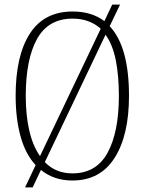

<svg xmlns="http://www.w3.org/2000/svg" viewBox="-20 -775 630 835"><path d="M135 -57Q91 -104 69.5 -181.5Q48 -259 48 -359Q48 -533 110 -629Q172 -725 296 -725Q379 -725 434 -683L468 -755H502L457 -661Q541 -572 541 -358Q541 -187 478.5 -88.5Q416 10 295 10Q214 10 158 -36L122 40H89ZM418 -650Q395 -671 364.5 -682.5Q334 -694 296 -694Q190 -694 141 -605.5Q92 -517 92 -358Q92 -273 107.5 -206.5Q123 -140 154 -96ZM295 -21Q399 -21 448 -111Q497 -201 497 -358Q497 -446 483.5 -513.5Q470 -581 439 -624L175 -70Q222 -21 295 -21Z"/></svg>

Font: Noto Serif Myanmar Condensed ExtraLight
Style: Regular
Weight: 200
Width: 3
Designer: Ben Mitchell and the Monotype Design Team
Foundry: Monotype Imaging Inc.
Version: Version 2.106; ttfautohint (v1.8.4.7-5d5b)